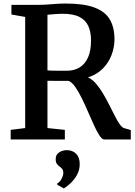

<svg xmlns="http://www.w3.org/2000/svg" viewBox="-20 -770 746 1060"><path d="M39 0V-53L119 -63V-676.5L43 -690V-743H178.5Q212.5 -743 240.5 -745Q268.5 -747 293.5 -748.8Q318.5 -750.5 343.5 -750.5Q443 -750.5 502 -728.2Q561 -706 586.5 -662.2Q612 -618.5 612 -553Q612 -509 595.8 -466.2Q579.5 -423.5 547 -390.8Q514.5 -358 465.5 -343Q489.5 -332 510 -308.2Q530.5 -284.5 548.8 -253.8Q567 -223 583.2 -190.8Q599.5 -158.5 613.8 -130.5Q628 -102.5 641 -84Q654 -65.5 666 -62.5L702 -52V0H556Q543.5 0 529.5 -21.2Q515.5 -42.5 499.8 -76.5Q484 -110.5 467.2 -149.8Q450.5 -189 432.5 -225.8Q414.5 -262.5 396.2 -289Q378 -315.5 359 -323.5Q348 -323.5 331.5 -323.5Q315 -323.5 297.2 -323.5Q279.5 -323.5 264.5 -323.8Q249.5 -324 242 -324V-63L338 -53V0ZM349.5 -379.5Q389.5 -379.5 419.5 -397.8Q449.5 -416 466 -453Q482.5 -490 482.5 -546.5Q482.5 -592 468 -625.2Q453.5 -658.5 419.2 -676.2Q385 -694 325 -694Q310.5 -694 296.2 -693Q282 -692 268.2 -690.8Q254.5 -689.5 242 -688.5V-381.5Q255 -380 276.5 -379.8Q298 -379.5 319 -379.5Q340 -379.5 349.5 -379.5ZM420 137Q420 171 403.2 198.8Q386.5 226.5 365.8 245Q345 263.5 333 270H331.5L296.5 250L295.5 243Q309.5 236.5 319.5 217.8Q329.5 199 329.5 185.5Q329.5 170 323 162.2Q316.5 154.5 309 149.5Q301 144 294.2 135Q287.5 126 287.5 109Q287.5 89.5 298.2 78.5Q309 67.5 322.8 63.2Q336.5 59 346 59H348.5Q381 59 400.8 79.2Q420.5 99.5 420 137Z"/></svg>

Font: Merriweather 20pt SemiBold
Style: Regular
Weight: 600
Version: Version 2.100